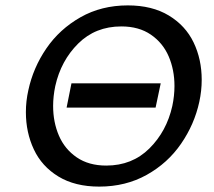

<svg xmlns="http://www.w3.org/2000/svg" viewBox="-20 -685 793 712"><path d="M76 -269Q76 -310 85 -350Q103 -434 152 -505.5Q201 -577 278.5 -621Q356 -665 454 -665Q544 -665 606 -627.5Q668 -590 698 -527.5Q728 -465 728 -389Q728 -348 719 -307Q701 -224 651.5 -152Q602 -80 524 -36.5Q446 7 348 7Q258 7 196.5 -30.5Q135 -68 105.5 -131Q76 -194 76 -269ZM619 -292Q627 -330 627 -366Q627 -426 605.5 -476Q584 -526 539.5 -556.5Q495 -587 430 -587Q334 -587 270 -523.5Q206 -460 185 -366Q177 -328 177 -292Q177 -232 198.5 -182Q220 -132 264.5 -101.5Q309 -71 374 -71Q470 -71 534 -134.5Q598 -198 619 -292ZM245 -376H576L557 -286H227Z"/></svg>

Font: Ysabeau Infant Semibold
Style: Italic
Weight: 600
Italic angle: -12°
Designer: Christian Thalmann (Catharsis Fonts)
Version: Version 0.003